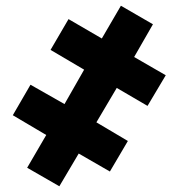

<svg xmlns="http://www.w3.org/2000/svg" viewBox="-20 -650 626 673"><path d="M403.8 -629.9 516.1 -564.9 450.2 -450.2 561 -386.2 497.1 -278.8 389.2 -341.8 317.9 -221.2 428.2 -155.8 365.2 -48.8 255.9 -111.8 188 2.9 75.2 -62 142.1 -176.8 24.9 -246.1 86.9 -353 206.1 -285.2 274.9 -405.8 157.2 -475.1 220.2 -583 336.9 -515.1Z"/></svg>

Font: Open Sans ExtraBold
Style: Regular
Weight: 800
Designer: Monotype Design Team
Foundry: Monotype Imaging Inc.
Version: Version 3.003; ttfautohint (v1.8.4)